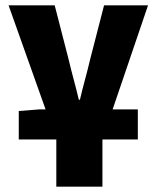

<svg xmlns="http://www.w3.org/2000/svg" viewBox="-20 -520 584 716"><path d="M190 176H362V0H494V-112H400L532 -500H368L316 -298C304 -246 290 -200 278 -148H274C262 -200 248 -246 236 -298L184 -500H12L150 -112H126L50 -106V0H190Z"/></svg>

Font: Source Sans Pro Black
Style: Regular
Weight: 900
Designer: Paul D. Hunt
Foundry: Adobe Systems Incorporated
Version: Version 3.006;hotconv 1.0.111;makeotfexe 2.5.65597